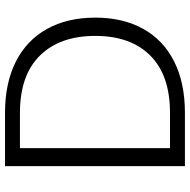

<svg xmlns="http://www.w3.org/2000/svg" viewBox="-16 -722 739 746"><g transform="rotate(-90 353.0 -349.5)"><path d="M287 -699Q403 -699 486 -657Q569 -615 613 -536Q657 -457 657 -348Q657 -240 613 -161.5Q569 -83 486 -41.5Q403 0 287 0H80V-699ZM287 -58Q433 -58 509.5 -134.5Q586 -211 586 -348Q586 -486 509.5 -563.5Q433 -641 287 -641H150V-58Z"/></g></svg>

Font: A Bank Premium Light
Style: Regular
Weight: 300
Designer: Ninad Kale (Devanagari), Jonny Pinhorn (Latin), Htun Naung (Myanmar)
Foundry: Indian Type Foundry
Version: 4.004